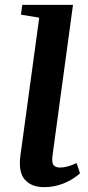

<svg xmlns="http://www.w3.org/2000/svg" viewBox="-20 -763 363 793"><path d="M162.5 10Q109 10 82 -21.8Q55 -53.5 64.5 -122L142 -690L66.5 -702.5L72 -743H281.5L197 -121.5Q193 -91.5 201.2 -81.2Q209.5 -71 228 -71Q242 -71 259.2 -75.5Q276.5 -80 296.5 -89.5L310.5 -47Q279 -19.5 241.2 -4.8Q203.5 10 162.5 10Z"/></svg>

Font: Merriweather 48pt SemiBold
Style: Italic
Weight: 600
Italic angle: -7.8°
Designer: Eben Sorkin
Foundry: Eben Sorkin
Version: Version 2.101